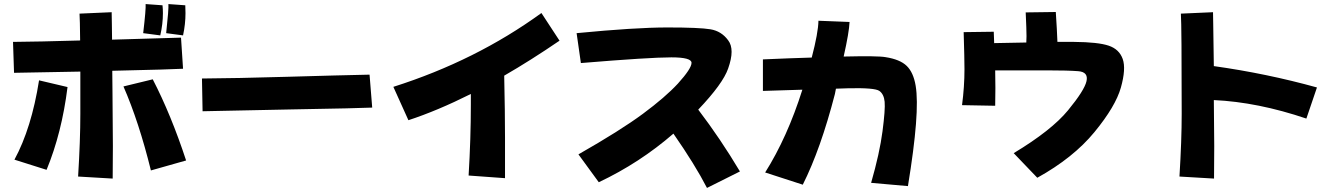

<svg xmlns="http://www.w3.org/2000/svg" viewBox="-20 -860 6498 944"><path d="M532 -512Q532 -465 533 -412Q535 -197 535 -142L534 18L364 8Q375 -169 375 -301V-508Q138 -504 49 -502L44 -654Q169 -655 374 -661Q373 -765 371 -793L529 -800Q529 -768 530 -742Q531 -708 531 -665Q751 -672 870 -675L880 -522Q835 -519 532 -512ZM731 -470Q821 -296 895 -71L722 -22Q663 -261 587 -435ZM172 -465 312 -432Q284 -207 209 -25L51 -75Q135 -230 172 -465ZM808 -840 891 -834Q892 -815 892 -795Q892 -742 880 -686L797 -697Q810 -816 808 -840ZM696 -840 779 -834Q781 -815 781 -795Q781 -742 768 -686L684 -697Q698 -816 696 -840Z M973 -474Q1137 -475 1393.5 -482.5Q1650 -490 1797 -493L1810 -331Q1752 -328 1413 -322Q1127 -316 976 -313Z M2459 -488Q2463 -308 2463 -183V16L2284 3Q2295 -179 2295 -346V-398Q2129 -315 1988 -269L1914 -433Q2320 -562 2642 -796L2731 -660Q2589 -563 2459 -488Z M3456 64Q3398 -49 3291 -203Q3125 -59 2924 36L2824 -101Q3031 -219 3141 -300.5Q3251 -382 3313 -449Q3380 -523 3380 -551Q3380 -578 3281 -578Q3174 -578 2836 -550L2815 -697Q3104 -725 3261 -725Q3419 -725 3473 -716Q3527 -707 3560 -662Q3577 -640 3577 -605Q3577 -571 3560 -523Q3534 -448 3413 -321Q3522 -178 3618 -17Z M4090 -424Q4087 -412 4085 -398Q4015 -127 3927 48L3742 -12Q3851 -185 3925 -419L3731 -413V-568Q3866 -574 3971 -577Q4003 -699 4004 -758L4157 -752Q4155 -702 4128 -582Q4296 -586 4334 -579Q4405 -568 4438 -536Q4471 -504 4482 -438.5Q4493 -373 4483.5 -250.5Q4474 -128 4444 55L4263 39Q4305 -107 4319 -214.5Q4333 -322 4329.5 -359.5Q4326 -397 4303.5 -413Q4281 -429 4151 -426Q4124 -425 4090 -424Z M5026 -651Q5027 -666 5027 -682Q5027 -715 5023 -799L5171 -801Q5177 -711 5179 -654H5261Q5379 -653 5431 -635.5Q5483 -618 5500 -570Q5517 -522 5491 -429.5Q5465 -337 5361 -210.5Q5257 -84 5080 14L4964 -107Q5150 -219 5231 -317.5Q5312 -416 5322 -461Q5332 -506 5281.5 -510Q5231 -514 5127 -514H4873Q4874 -464 4874 -427L4873 -340L4710 -343Q4722 -434 4722 -520Q4722 -571 4718 -702L4866 -704Q4867 -676 4868 -648Q4955 -650 5026 -651Z M5948 -368Q5950 -197 5950 -142L5949 18L5779 8Q5790 -169 5790 -301Q5790 -731 5786 -793L5944 -800Q5944 -768 5945 -742Q5947 -625 5948 -535Q6206 -499 6455 -430L6403 -277Q6164 -358 5948 -368Z"/></svg>

Font: KN Bobohei
Style: Bold
Weight: 700
Designer: Kingnam Type Foundry
Version: Version 1.710;March 18, 2023